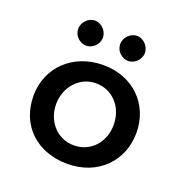

<svg xmlns="http://www.w3.org/2000/svg" viewBox="-113 -701 776 812"><g transform="rotate(20 274.5 -295.0)"><path d="M124 -543C124 -510 152 -487 180 -487C206 -487 235 -510 235 -543C235 -575 206 -600 180 -600C152 -600 124 -575 124 -543ZM313 -543C313 -510 341 -487 369 -487C395 -487 424 -510 424 -543C424 -575 395 -600 369 -600C341 -600 313 -575 313 -543ZM43 -213C43 -76 142 10 275 10C414 10 506 -87 506 -213C506 -339 414 -435 277 -435C140 -435 43 -339 43 -213ZM145 -212C145 -288 200 -352 274 -352C350 -352 404 -291 404 -212C404 -133 350 -73 274 -73C201 -73 145 -133 145 -212Z"/></g></svg>

Font: Reem Kufi
Style: Regular
Weight: 400
Designer: Khaled Hosny
Version: Version 0.007